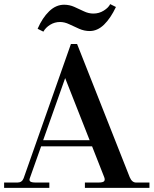

<svg xmlns="http://www.w3.org/2000/svg" viewBox="-33 -914 747 934"><path d="M-13 0V-26H52Q74 -26 82 -47L312 -700H342L598 -52Q609 -26 629 -26H694V0H380V-26H445Q468 -26 473.5 -32.5Q479 -39 474 -52L415 -202H167L112 -47Q108 -37 114 -31.5Q120 -26 142 -26H207V0ZM177 -232H403L284 -534ZM178 -760 150 -774Q173 -827 206 -859Q239 -891 279 -891Q305 -891 328.5 -880.5Q352 -870 375 -859Q398 -848 421 -848Q449 -848 472 -862.5Q495 -877 503 -894L531 -880Q505 -825 473 -794Q441 -763 403 -763Q377 -763 352 -774Q327 -785 304 -796Q281 -807 259 -807Q233 -807 211 -793.5Q189 -780 178 -760Z"/></svg>

Font: Bentinck
Style: Regular
Weight: 400
Designer: Jörg Drees
Foundry: Jörg Drees
Version: Version 1.000; ttfautohint (v1.8.4.7-5d5b)